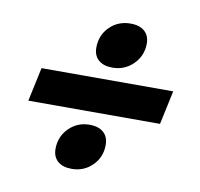

<svg xmlns="http://www.w3.org/2000/svg" viewBox="-67 -636 735 705"><g transform="rotate(10 300.0 -283.5)"><path d="M327 -394Q293 -394 274.5 -410.5Q256 -427 256 -456Q256 -503 287.5 -534Q319 -565 365 -565Q399 -565 417.5 -548.5Q436 -532 436 -503Q436 -457 404 -425.5Q372 -394 327 -394ZM44 -221 71 -347H562L535 -221ZM244 -2Q210 -2 191.5 -18.5Q173 -35 173 -64Q173 -110 204.5 -141.5Q236 -173 281 -173Q315 -173 333.5 -156.5Q352 -140 352 -110Q352 -64 320.5 -33Q289 -2 244 -2Z"/></g></svg>

Font: Geist Mono ExtraBold
Style: Italic
Weight: 800
Italic angle: -12°
Monospace: yes
Designer: Basement.studio, Andrés Briganti, Mateo Zaragoza
Foundry: Basement.studio, Vercel, Andrés Briganti, Guido Ferreyra, Mateo Zaragoza
Version: Version 1.500; ttfautohint (v1.8.4.7-5d5b)